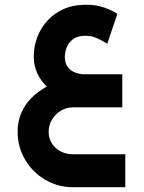

<svg xmlns="http://www.w3.org/2000/svg" viewBox="-20 -533 601 801"><path d="M502.6 110.6H284.9Q256.8 110.6 233.6 99Q210.3 87.3 196.7 65.9Q183 44.4 183 17.1Q183 -10.7 196.9 -34.1Q210.7 -57.5 234.1 -71.4Q257.5 -85.2 284.9 -85.2H490.2V-223.1H325.6Q301.3 -225.4 284.5 -234.7Q267.6 -244 259 -259.4Q250.4 -274.8 250.4 -295Q250.4 -317 258.7 -336.5Q266.9 -356.1 283.4 -368.6Q299.9 -381.2 323.7 -383.2Q351 -385.6 372 -378.6Q392.9 -371.7 427.5 -350.6L469.7 -475.3Q438.4 -495.5 399.7 -506.1Q361 -516.7 309.3 -511.6Q255.4 -506.4 212.5 -476.8Q169.6 -447.2 145.2 -399.6Q120.9 -352 120.9 -295.1Q120.9 -259.6 135.2 -228.1Q149.5 -196.6 175.2 -171.8Q137.7 -151.4 110.6 -123.9Q83.5 -96.4 68.5 -61.2Q53.5 -25.9 53.5 17.1Q53.5 79.8 84.6 132.8Q115.7 185.9 168.8 217Q221.8 248.1 284.9 248.1H502.6Z"/></svg>

Font: Arad-FD-VF Thin
Style: Regular
Weight: 100
Designer: Mohammad Darvishi
Version: Version 1.010;September 21, 2024;FontCreator 15.0.0.2992 64-